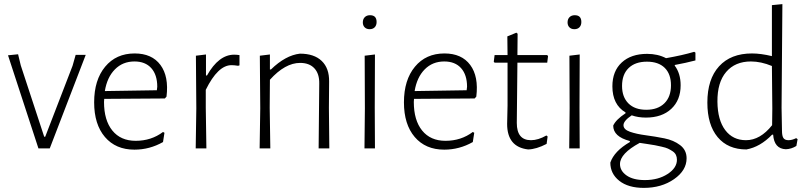

<svg xmlns="http://www.w3.org/2000/svg" viewBox="-20 -722 3925 934"><path d="M68 -458 81 -404 195 -57H200L333 -402L348 -455H397L222 0H167L19 -453Z M634 6Q543 6 490.5 -55.5Q438 -117 438 -224Q438 -333 491.5 -397.5Q545 -462 635 -462Q719 -462 760.5 -406Q802 -350 790 -252L782 -243L487 -241Q486 -236 486 -226Q486 -137 526.5 -87Q567 -37 640 -37Q716 -37 773 -80L780 -76L773 -31Q708 6 634 6ZM634 -423Q577 -423 539 -384.5Q501 -346 490 -279L743 -283L745 -300Q745 -358 716 -390.5Q687 -423 634 -423Z M982 -457V-355H987Q1044 -456 1119 -456Q1131 -456 1145 -454V-404L1138 -402Q1120 -405 1106 -405Q1040 -405 981 -285V-198L984 0H932L935 -195L933 -451Z M1293 -457V-384H1298Q1369 -453 1439 -461Q1508 -461 1545 -425.5Q1582 -390 1581 -325L1580 -197L1582 0H1530L1533 -315Q1534 -363 1509.5 -389.5Q1485 -416 1440 -416Q1367 -416 1293 -334L1292 -198L1295 0H1243L1246 -195L1244 -451Z M1780 -648Q1812 -648 1812 -615Q1812 -599 1803 -589.5Q1794 -580 1778 -580Q1763 -580 1754 -589Q1745 -598 1745 -613Q1745 -629 1754.5 -638.5Q1764 -648 1780 -648ZM1753 0 1755 -195 1754 -451 1804 -457 1803 -198 1804 0Z M2141 6Q2050 6 1997.5 -55.5Q1945 -117 1945 -224Q1945 -333 1998.5 -397.5Q2052 -462 2142 -462Q2226 -462 2267.5 -406Q2309 -350 2297 -252L2289 -243L1994 -241Q1993 -236 1993 -226Q1993 -137 2033.5 -87Q2074 -37 2147 -37Q2223 -37 2280 -80L2287 -76L2280 -31Q2215 6 2141 6ZM2141 -423Q2084 -423 2046 -384.5Q2008 -346 1997 -279L2250 -283L2252 -300Q2252 -358 2223 -390.5Q2194 -423 2141 -423Z M2549 5Q2447 -7 2447 -119L2449 -209V-417H2386L2382 -422L2386 -454H2449L2448 -545L2492 -563L2498 -558L2497 -454H2642L2646 -449L2642 -417H2497L2494 -124Q2494 -40 2563 -40Q2598 -40 2638 -63L2644 -58L2639 -22Q2589 4 2549 5Z M2776 -648Q2808 -648 2808 -615Q2808 -599 2799 -589.5Q2790 -580 2774 -580Q2759 -580 2750 -589Q2741 -598 2741 -613Q2741 -629 2750.5 -638.5Q2760 -648 2776 -648ZM2749 0 2751 -195 2750 -451 2800 -457 2799 -198 2800 0Z M3128 -460Q3180 -460 3220 -439Q3300 -453 3357 -470L3363 -466V-428Q3317 -416 3263 -406L3262 -403Q3291 -365 3291 -307Q3291 -235 3245.5 -192.5Q3200 -150 3122 -150Q3084 -150 3053 -161Q3013 -134 3013 -113Q3013 -92 3044.5 -81Q3076 -70 3121.5 -64Q3167 -58 3212 -49Q3257 -40 3288.5 -16Q3320 8 3320 48Q3320 107 3259 149.5Q3198 192 3112 192Q3036 192 2992.5 157.5Q2949 123 2949 69Q2968 13 3044 -31V-36Q2963 -57 2963 -111Q2976 -140 3023 -171V-175Q2959 -213 2959 -302Q2959 -376 3004.5 -418Q3050 -460 3128 -460ZM3127 -422Q3070 -422 3038 -391Q3006 -360 3006 -304Q3006 -250 3037 -219Q3068 -188 3124 -188Q3180 -188 3212 -219.5Q3244 -251 3244 -307Q3244 -362 3213.5 -392Q3183 -422 3127 -422ZM2996 76Q2996 109 3028 131.5Q3060 154 3117 154Q3182 154 3227.5 124.5Q3273 95 3273 55Q3273 42 3268 31.5Q3263 21 3251.5 13.5Q3240 6 3229.5 1Q3219 -4 3198.5 -8.5Q3178 -13 3166 -15.5Q3154 -18 3128.5 -21.5Q3103 -25 3092 -27Q2996 25 2996 76Z M3786 -702 3782 -198 3784 -87Q3784 -61 3791 -50.5Q3798 -40 3816 -40Q3833 -40 3853 -50L3860 -45L3854 -12Q3830 3 3803 4Q3746 2 3741 -67H3736Q3678 -7 3611 5Q3521 5 3471 -55Q3421 -115 3421 -223Q3421 -337 3478 -399.5Q3535 -462 3638 -462Q3681 -462 3735 -449V-697ZM3633 -423Q3556 -423 3512.5 -372Q3469 -321 3470 -227Q3471 -138 3508 -89Q3545 -40 3609 -40Q3678 -40 3736 -113L3737 -194L3735 -401Q3682 -423 3633 -423Z"/></svg>

Font: Alegreya Sans SC Light
Style: Regular
Weight: 300
Designer: Juan Pablo del Peral
Foundry: Huerta Tipografica
Version: Version 2.007